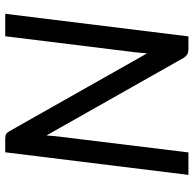

<svg xmlns="http://www.w3.org/2000/svg" viewBox="-23 -735 758 752"><g transform="rotate(-90 356.0 -359.0)"><path d="M187 -717.5Q200 -717.5 206 -714.5Q212 -711.5 218.5 -700.5L523 -162Q524 -174.5 525 -185.5Q526 -196.5 527 -206.5L590 -717.5H678L589.5 0H539.5Q527.5 0 520 -4.2Q512.5 -8.5 505.5 -18.5L201.5 -556L198.5 -519.5L135 0H47L135.5 -717.5H187Z"/></g></svg>

Font: Lato Medium
Style: Italic
Weight: 500
Italic angle: -7°
Designer: Lukasz Dziedzic
Foundry: tyPoland Lukasz Dziedzic
Version: Version 2.006; 2014-01-15